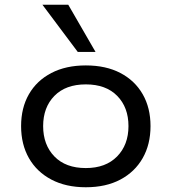

<svg xmlns="http://www.w3.org/2000/svg" viewBox="-20 -781 724 810"><path d="M342 9Q258 9 196.5 -23.5Q135 -56 102 -114Q69 -172 69 -249Q69 -326 102 -383.5Q135 -441 196.5 -473Q258 -505 342 -505Q427 -505 488 -473Q549 -441 582 -383.5Q615 -326 615 -249Q615 -172 582 -114Q549 -56 488 -23.5Q427 9 342 9ZM342 -72Q426 -72 474 -121Q522 -170 522 -249Q522 -328 474.5 -376.5Q427 -425 342 -425Q257 -425 209.5 -376.5Q162 -328 162 -249Q162 -170 209.5 -121Q257 -72 342 -72ZM308 -562 159 -761H268L383 -562Z"/></svg>

Font: Nunito Sans 7pt SemiExpanded
Style: Regular
Weight: 400
Width: 6
Designer: Vernon Adams
Foundry: Vernon Adams
Version: Version 3.101;gftools[0.9.27]